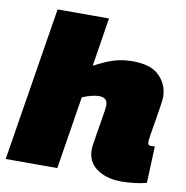

<svg xmlns="http://www.w3.org/2000/svg" viewBox="-83 -820 882 909"><g transform="rotate(10 358.0 -365.0)"><path d="M653 -197Q653 -180 669 -180Q678 -180 687 -181L680 -5Q657 2 623.5 6Q590 10 559 10Q488 10 441.5 -22.5Q395 -55 395 -115Q395 -124 398.5 -146.5Q402 -169 406.5 -198Q411 -227 416 -255Q421 -283 424 -304.5Q427 -326 427 -333Q427 -370 385 -370Q370 -370 348.5 -364.5Q327 -359 306 -350L250 0H2L121 -740H368L331 -506Q387 -536 427 -548Q467 -560 514 -560Q604 -560 644.5 -518Q685 -476 685 -418Q685 -404 680 -372Q675 -340 669 -303.5Q663 -267 658 -237Q653 -207 653 -197Z"/></g></svg>

Font: Georama Extended Black
Style: Italic
Weight: 900
Width: 7
Italic angle: -9°
Designer: Jean-Baptiste Levee
Foundry: Production Type
Version: Version 1.000